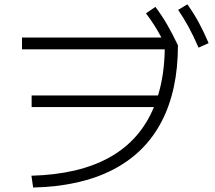

<svg xmlns="http://www.w3.org/2000/svg" viewBox="-20 -838 978 874"><path d="M680.7 -350.6H124V-403.3H699.2Q728 -496.6 730 -613.3H80.1V-667H714.8Q685.1 -723.6 644.5 -777.3L687.5 -806.6Q716.8 -767.6 741 -725.8Q765.1 -684.1 790 -631.8Q790 -426.3 714.8 -283.2Q639.6 -140.1 492.4 -64.7Q345.2 10.7 130.9 15.6L123 -38.1Q557.1 -49.8 680.7 -350.6ZM791 -793 833 -818.4Q862.3 -776.9 885.3 -734.6Q908.2 -692.4 929.7 -641.6L883.8 -621.1Q861.3 -673.3 839.1 -714.1Q816.9 -754.9 791 -793Z"/></svg>

Font: Pretendard Light
Style: Regular
Weight: 300
Designer: Base glyphs from Inter by Rasmus Andersson; Hangeul glyphs from Noto Sans CJK(Source Han Sans) by Jang Soo-young and Kan
Foundry: Kil Hyung-jin
Version: Version 1.309